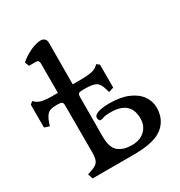

<svg xmlns="http://www.w3.org/2000/svg" viewBox="-183 -908 967 1033"><g transform="rotate(-30 300.5 -391.5)"><path d="M92 0 81 -31 102 -38Q135 -48 147.5 -64Q160 -80 160 -122V-413Q160 -429 154 -434Q148 -439 129 -439H118Q85 -439 69 -427.5Q53 -416 39 -378L33 -358L2 -368V-510L18 -523L33 -510Q47 -500 70.5 -496Q94 -492 117 -492H160V-675Q160 -696 141 -696H98L88 -722Q117 -748 154.5 -765.5Q192 -783 221 -783Q235 -783 244 -774Q253 -765 253 -750L252 -492H296Q337 -492 362 -496Q387 -500 401 -510L416 -523L432 -510V-368L401 -358L395 -378Q385 -416 365 -427.5Q345 -439 296 -439H283Q264 -439 258 -434Q252 -429 252 -413L251 -171Q251 -98 282.5 -73.5Q314 -49 365 -49Q416 -49 446 -77.5Q476 -106 476 -151Q476 -260 353 -260Q320 -260 307.5 -255Q295 -250 286 -250Q281 -250 277.5 -256.5Q274 -263 274 -270Q274 -288 301.5 -296.5Q329 -305 370 -305Q441 -305 488 -284.5Q535 -264 558 -230.5Q581 -197 581 -158Q581 -85 528.5 -42.5Q476 0 349 0Z"/></g></svg>

Font: Gabriela
Style: Regular
Weight: 400
Designer: Eduardo Rodriguez Tunni
Foundry: Eduardo Rodriguez Tunni
Version: Version 2.001;gftools[0.9.26]